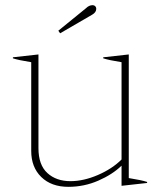

<svg xmlns="http://www.w3.org/2000/svg" viewBox="-20 -714 620 744"><path d="M213 -585 206 -595 313 -682Q325 -694 339 -694Q345 -694 349 -690Q353 -686 353 -680Q353 -666 337 -657ZM550 -9V-5L451 6V-72Q416 -38 361 -14Q306 10 245 10Q179 10 140 -28Q101 -66 101 -129V-473Q51 -481 30 -488V-492L129 -503V-140Q129 -75 163.5 -43.5Q198 -12 253 -12Q304 -12 359.5 -36Q415 -60 451 -96V-473Q401 -481 380 -488V-492L479 -503V-24Q529 -16 550 -9Z"/></svg>

Font: Trirong Thin
Style: Regular
Weight: 250
Designer: Katatrad Team
Foundry: CadsonDemak
Version: Version 1.001